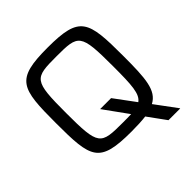

<svg xmlns="http://www.w3.org/2000/svg" viewBox="-210 -859 1138 1138"><g transform="rotate(-45 359.0 -290.5)"><path d="M359 8C407 8 446 6 479 2L561 115H659V113L559 -22C635 -62 641 -154 641 -344C641 -639 627 -696 359 -696C90 -696 77 -639 77 -344C77 -49 90 8 359 8ZM359 -66C175 -66 162 -71 162 -344C162 -617 175 -622 359 -622C542 -622 555 -617 555 -344C555 -184 551 -116 510 -87L413 -218H321L430 -67C410 -66 386 -66 359 -66Z"/></g></svg>

Font: Saira UNSAM SC
Style: Regular
Weight: 400
Designer: Hector Gatti with collaboration of the Omnibus-Type team
Foundry: Omnibus-Type
Version: Version 1.072;PS 001.072;hotconv 1.0.88;makeotf.lib2.5.64775